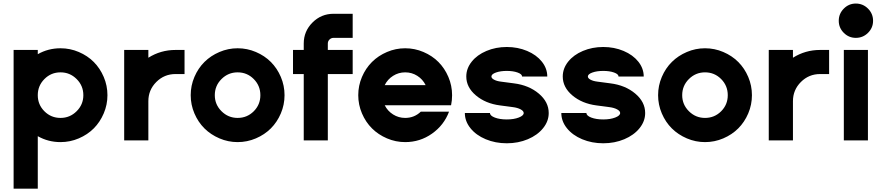

<svg xmlns="http://www.w3.org/2000/svg" viewBox="-20 -811 5095 1109"><path d="M58.6 278.8V-522.5H198.2V-498Q258.3 -532.2 329.6 -532.2Q384.8 -532.2 435.1 -510.7Q485.4 -489.3 521.5 -453.1Q557.6 -417 579.1 -366.7Q600.6 -316.4 600.6 -261.2Q600.6 -206.1 579.1 -155.8Q557.6 -105.5 521.5 -69.3Q485.4 -33.2 435.1 -11.7Q384.8 9.8 329.6 9.8Q258.3 9.8 198.2 -24.4V278.8ZM461.4 -261.2Q461.4 -315.9 422.6 -354.5Q383.8 -393.1 329.6 -393.1Q274.9 -393.1 236.6 -354.5Q198.2 -315.9 198.2 -261.2Q198.2 -206.5 236.6 -168.2Q274.9 -129.9 329.6 -129.9Q383.8 -129.9 422.6 -168.5Q461.4 -207 461.4 -261.2Z M697.3 0V-522.5H836.9V-477.5Q908.2 -522.5 993.7 -522.5H1045.9V-383.3H993.7Q928.7 -383.3 882.8 -337.4Q836.9 -291.5 836.9 -226.6V0Z M1352.5 9.8Q1297.9 9.8 1247.6 -11.7Q1197.3 -33.2 1160.9 -69.3Q1124.5 -105.5 1103 -155.8Q1081.5 -206.1 1081.5 -261.2Q1081.5 -316.4 1103 -366.7Q1124.5 -417 1160.9 -453.1Q1197.3 -489.3 1247.6 -510.7Q1297.9 -532.2 1352.5 -532.2Q1407.7 -532.2 1458 -510.7Q1508.3 -489.3 1544.4 -453.1Q1580.6 -417 1602.1 -366.7Q1623.5 -316.4 1623.5 -261.2Q1623.5 -206.1 1602.1 -155.8Q1580.6 -105.5 1544.4 -69.3Q1508.3 -33.2 1458 -11.7Q1407.7 9.8 1352.5 9.8ZM1352.5 -393.1Q1298.3 -393.1 1259.5 -354.5Q1220.7 -315.9 1220.7 -261.2Q1220.7 -207 1259.5 -168.5Q1298.3 -129.9 1352.5 -129.9Q1407.2 -129.9 1445.6 -168.2Q1483.9 -206.5 1483.9 -261.2Q1483.9 -315.9 1445.6 -354.5Q1407.2 -393.1 1352.5 -393.1Z M1734.4 0V-383.3H1672.4V-522.5H1734.4V-559.6Q1734.4 -630.4 1784.9 -680.9Q1835.4 -731.4 1906.7 -731.4H2017.1V-592.3H1906.7Q1893.1 -592.3 1883.3 -582.8Q1873.5 -573.2 1873.5 -559.6V-522.5H2017.1V-383.3H1873.5V0Z M2591.3 -261.2Q2591.3 -231 2585.4 -203.1H2202.1Q2218.8 -169.9 2250.5 -149.9Q2282.2 -129.9 2320.3 -129.9Q2373 -129.9 2410.6 -166H2573.7Q2544.4 -87.9 2475.3 -39.1Q2406.2 9.8 2320.3 9.8Q2265.6 9.8 2215.3 -11.7Q2165 -33.2 2128.7 -69.3Q2092.3 -105.5 2070.8 -155.8Q2049.3 -206.1 2049.3 -261.2Q2049.3 -316.4 2070.8 -366.7Q2092.3 -417 2128.7 -453.1Q2165 -489.3 2215.3 -510.7Q2265.6 -532.2 2320.3 -532.2Q2375.5 -532.2 2425.8 -510.7Q2476.1 -489.3 2512.2 -453.1Q2548.3 -417 2569.8 -366.7Q2591.3 -316.4 2591.3 -261.2ZM2320.3 -393.1Q2282.2 -393.1 2250.5 -373Q2218.8 -353 2202.1 -319.3H2438.5Q2421.9 -353 2390.4 -373Q2358.9 -393.1 2320.3 -393.1Z M2665 -158.2H2810.1Q2810.1 -142.6 2838.4 -131.8Q2866.7 -121.1 2907.2 -121.1Q2947.8 -121.1 2976.3 -132.1Q3004.9 -143.1 3004.9 -158.2Q3004.9 -169.9 2987.1 -179.4Q2969.2 -189 2941.4 -192.4L2868.2 -202.1Q2784.7 -212.9 2729 -259.8Q2673.3 -306.6 2673.3 -369.1Q2673.3 -415.5 2704.6 -454.8Q2735.8 -494.1 2789.8 -516.8Q2843.8 -539.6 2907.2 -539.6Q2970.7 -539.6 3024.7 -516.8Q3078.6 -494.1 3109.9 -454.8Q3141.1 -415.5 3141.1 -369.1H2995.6Q2995.6 -382.8 2969.7 -392.1Q2943.8 -401.4 2907.2 -401.4Q2870.6 -401.4 2844.5 -392.1Q2818.4 -382.8 2818.4 -369.1Q2818.4 -358.9 2834 -350.6Q2849.6 -342.3 2874 -339.4L2948.2 -329.6Q3034.7 -318.8 3092 -270.5Q3149.4 -222.2 3149.4 -158.2Q3149.4 -110.8 3116.9 -70.6Q3084.5 -30.3 3028.8 -6.8Q2973.1 16.6 2907.2 16.6Q2841.3 16.6 2785.4 -6.8Q2729.5 -30.3 2697.3 -70.6Q2665 -110.8 2665 -158.2Z M3222.2 -158.2H3367.2Q3367.2 -142.6 3395.5 -131.8Q3423.8 -121.1 3464.4 -121.1Q3504.9 -121.1 3533.4 -132.1Q3562 -143.1 3562 -158.2Q3562 -169.9 3544.2 -179.4Q3526.4 -189 3498.5 -192.4L3425.3 -202.1Q3341.8 -212.9 3286.1 -259.8Q3230.5 -306.6 3230.5 -369.1Q3230.5 -415.5 3261.7 -454.8Q3293 -494.1 3346.9 -516.8Q3400.9 -539.6 3464.4 -539.6Q3527.8 -539.6 3581.8 -516.8Q3635.7 -494.1 3667 -454.8Q3698.2 -415.5 3698.2 -369.1H3552.7Q3552.7 -382.8 3526.9 -392.1Q3501 -401.4 3464.4 -401.4Q3427.7 -401.4 3401.6 -392.1Q3375.5 -382.8 3375.5 -369.1Q3375.5 -358.9 3391.1 -350.6Q3406.7 -342.3 3431.2 -339.4L3505.4 -329.6Q3591.8 -318.8 3649.2 -270.5Q3706.5 -222.2 3706.5 -158.2Q3706.5 -110.8 3674.1 -70.6Q3641.6 -30.3 3585.9 -6.8Q3530.3 16.6 3464.4 16.6Q3398.4 16.6 3342.5 -6.8Q3286.6 -30.3 3254.4 -70.6Q3222.2 -110.8 3222.2 -158.2Z M4052.2 9.8Q3997.6 9.8 3947.3 -11.7Q3897 -33.2 3860.6 -69.3Q3824.2 -105.5 3802.7 -155.8Q3781.2 -206.1 3781.2 -261.2Q3781.2 -316.4 3802.7 -366.7Q3824.2 -417 3860.6 -453.1Q3897 -489.3 3947.3 -510.7Q3997.6 -532.2 4052.2 -532.2Q4107.4 -532.2 4157.7 -510.7Q4208 -489.3 4244.1 -453.1Q4280.3 -417 4301.8 -366.7Q4323.2 -316.4 4323.2 -261.2Q4323.2 -206.1 4301.8 -155.8Q4280.3 -105.5 4244.1 -69.3Q4208 -33.2 4157.7 -11.7Q4107.4 9.8 4052.2 9.8ZM4052.2 -393.1Q3998 -393.1 3959.2 -354.5Q3920.4 -315.9 3920.4 -261.2Q3920.4 -207 3959.2 -168.5Q3998 -129.9 4052.2 -129.9Q4106.9 -129.9 4145.3 -168.2Q4183.6 -206.5 4183.6 -261.2Q4183.6 -315.9 4145.3 -354.5Q4106.9 -393.1 4052.2 -393.1Z M4420.4 0V-522.5H4560.1V-477.5Q4631.3 -522.5 4716.8 -522.5H4769V-383.3H4716.8Q4651.9 -383.3 4606 -337.4Q4560.1 -291.5 4560.1 -226.6V0Z M5022.9 -690.9Q5022.9 -650.4 4993.7 -621.3Q4964.4 -592.3 4923.3 -592.3Q4882.8 -592.3 4853.8 -621.3Q4824.7 -650.4 4824.7 -690.9Q4824.7 -731.9 4853.8 -761.2Q4882.8 -790.5 4923.3 -790.5Q4964.4 -790.5 4993.7 -761.2Q5022.9 -731.9 5022.9 -690.9ZM4854 0V-522.5H4993.2V0Z"/></svg>

Font: Basically A Sans Serif
Style: Bold
Weight: 700
Designer: Hyung-Suk Kim
Foundry: Mental Design
Version: 1.000